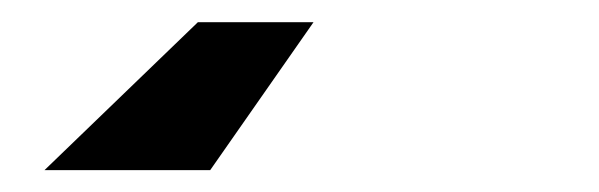

<svg xmlns="http://www.w3.org/2000/svg" viewBox="-20 -20 540 173"><path d="M20.1 133.3 158.3 0H262.5L169.4 133.3Z"/></svg>

Font: Afacad
Style: Bold Italic
Weight: 700
Italic angle: -14°
Designer: Kristian Moeller
Foundry: Dicotype
Version: Version 1.000; ttfautohint (v1.8.4.7-5d5b)